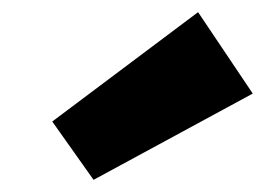

<svg xmlns="http://www.w3.org/2000/svg" viewBox="-20 -888 436 316"><path d="M396 -734 134 -592 66 -688 306 -868Z"/></svg>

Font: Bitter Pro Black
Style: Italic
Weight: 900
Italic angle: -9°
Designer: Sol Matas, and Bitter project Authors
Foundry: Sol Matas
Version: Version 1.010